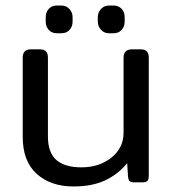

<svg xmlns="http://www.w3.org/2000/svg" viewBox="-20 -658 624 693"><path d="M145 -580V-596Q145 -614 156 -626Q167 -638 185 -638H202Q219 -638 230.5 -625.5Q242 -613 242 -596V-580Q242 -562 231 -550Q220 -538 202 -538H185Q167 -538 156 -550Q145 -562 145 -580ZM333 -580V-596Q333 -613 344.5 -625.5Q356 -638 373 -638H390Q408 -638 419 -626Q430 -614 430 -596V-580Q430 -562 419 -550Q408 -538 390 -538H373Q356 -538 344.5 -550.5Q333 -563 333 -580ZM62 -164V-450Q62 -480 92 -480H123Q139 -480 146 -472.5Q153 -465 153 -450V-165Q153 -107 183.5 -80.5Q214 -54 274 -54Q338 -54 382 -89Q426 -124 426 -179V-450Q426 -480 457 -480H487Q503 -480 510 -472.5Q517 -465 517 -450V-25Q517 -11 512.5 -5.5Q508 0 495 0H462Q451 0 447 -5Q443 -10 442 -21L439 -69Q405 -28 358.5 -6.5Q312 15 245 15Q163 15 112.5 -30.5Q62 -76 62 -164Z"/></svg>

Font: Mitr Light
Style: Regular
Weight: 300
Designer: Thanarat Vachiruckul
Foundry: Cadson Demak
Version: Version 1.003